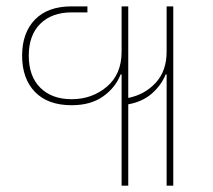

<svg xmlns="http://www.w3.org/2000/svg" viewBox="-20 -586 672 606"><path d="M505.9 -565.9H526.9V0H505.9V-351.1H502.9Q488.8 -316.4 459 -290.5Q429.2 -264.6 384.8 -256.8V0H363.8V-351.1H360.8Q344.2 -309.1 305.2 -281.5Q266.1 -253.9 206.1 -253.9Q130.9 -253.9 90.3 -295.9Q49.8 -337.9 49.8 -410.2Q49.8 -482.4 90.3 -524.2Q130.9 -565.9 206.1 -565.9H255.9V-546.9H206.1Q143.6 -546.9 107.2 -511Q70.8 -475.1 70.8 -410.2Q70.8 -345.2 107.2 -309.1Q143.6 -272.9 206.1 -272.9Q270.5 -272.9 317.1 -312.3Q363.8 -351.6 363.8 -422.9V-565.9H384.8V-276.9Q437.5 -287.6 471.7 -325Q505.9 -362.3 505.9 -422.9Z"/></svg>

Font: Anuphan Thin
Style: Regular
Weight: 250
Designer: Mike Abbink, Paul van der Laan, Pieter van Rosmalen, Mint Tantisuwanna
Foundry: Bold Monday; Cadson Demak
Version: Version 3.002;hotconv 1.0.109;makeotfexe 2.5.65596